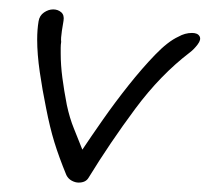

<svg xmlns="http://www.w3.org/2000/svg" viewBox="-20 -406 445 408"><path d="M147 -18Q140 -18 132.5 -22Q125 -26 121 -34Q105 -73 95.5 -104Q86 -135 78 -176Q70 -215 64.5 -253Q59 -291 59 -322Q59 -343 62 -361Q64 -373 73.5 -379.5Q83 -386 93 -386Q103 -386 110 -380Q117 -374 115 -362Q114 -357 111.5 -340.5Q109 -324 110 -317Q109 -311 109 -304.5Q109 -298 109 -292Q109 -268 112.5 -241Q116 -214 122 -183Q128 -155 137 -133Q146 -111 155 -88Q173 -115 198.5 -151.5Q224 -188 253 -224.5Q282 -261 309.5 -289.5Q337 -318 359 -328Q373 -336 388 -336Q400 -336 404 -329Q408 -322 400 -311.5Q392 -301 384 -295Q321 -247 267.5 -175Q214 -103 168 -28Q162 -18 147 -18Z"/></svg>

Font: Grape Nuts
Style: Regular
Weight: 400
Designer: Robert E. Leuschke
Foundry: Robert E. Leuschke
Version: Version 1.010; ttfautohint (v1.8.3)